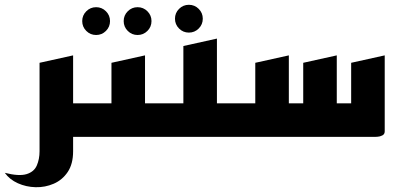

<svg xmlns="http://www.w3.org/2000/svg" viewBox="-105 -571 1650 801"><path d="M-85 150Q-26 165 5.5 155.5Q37 146 48.5 119.5Q60 93 60 60V-309L200 -340V-140H320V0H200V60Q200 113 177.5 146.5Q155 180 119 195.5Q83 211 43.5 210Q4 209 -30.5 193.5Q-65 178 -85 150Z M469 -425Q445 -425 428 -442Q411 -459 411 -483Q411 -507 428 -524Q445 -541 469 -541Q493 -541 510 -524Q527 -507 527 -483Q527 -459 510 -442Q493 -425 469 -425ZM296 -425Q272 -425 255 -442Q238 -459 238 -483Q238 -507 255 -524Q272 -541 296 -541Q320 -541 337 -524Q354 -507 354 -483Q354 -459 337 -442Q320 -425 296 -425Z M280 0V-140H360V-309L500 -340V-140H620V0H464Q462 0 461 0Q460 0 460 0Z M683 -435Q659 -435 642 -452Q625 -469 625 -493Q625 -517 642 -534Q659 -551 683 -551Q707 -551 724 -534Q741 -517 741 -493Q741 -469 724 -452Q707 -435 683 -435Z M580 0V-140H660V-379L800 -410V-140H920V0H764Q762 0 761 0Q760 0 760 0Z M880 0V-140H960V-309L1100 -340V-140H1160V-309L1300 -340V-140H1360V-309L1500 -340V-23Q1500 -11 1490 -6Q1480 -1 1470 -0.5Q1460 0 1460 0Z"/></svg>

Font: Reem Kufi Ink
Style: Bold
Weight: 700
Designer: Khaled Hosny
Version: Version 1.002